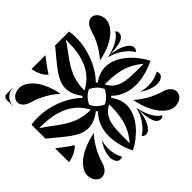

<svg xmlns="http://www.w3.org/2000/svg" viewBox="-228 -1238 1457 1457"><g transform="rotate(-45 500.0 -510.0)"><path d="M416.2 -499.5V-500.5C435.1 -537.2 460.6 -567.2 499.5 -583.8H500.5C537.2 -564.9 567.2 -539.4 583.8 -500.5V-499.5C564.9 -462.8 539.4 -432.8 500.5 -416.2H499.5C462.8 -435.1 432.8 -460.6 416.2 -499.5ZM27 -134C27 -74.9 61.4 -41.4 97.9 -41.4C134.7 -41.4 163.6 -74.7 175.5 -117.8C210.2 -243.4 289.5 -321.8 289.5 -321.8C99.5 -285.8 27 -189 27 -134ZM710.5 -678.2C900.5 -714.2 964.9 -811.6 964.9 -866.2C964.9 -922.5 931.9 -956.4 897 -956.4C868.5 -956.4 838.7 -933.8 824.5 -882.2C789.8 -756.5 710.5 -678.2 710.5 -678.2ZM298.7 -1000C308.2 -947.8 328.7 -904.5 360 -878C388.6 -923.3 418.9 -963.4 448.2 -1000ZM467.5 -607.5C467.9 -781 577.8 -870.3 640.4 -973.4L640.6 -950.5C640.1 -795.9 598.4 -668 468.1 -600.5ZM0 -298.7C52.2 -308.2 95.5 -328.7 122 -360C76.7 -388.6 36.6 -418.9 0 -448.2ZM22.6 -641.4 45.5 -641.6C200.1 -641.1 331 -594.4 398.5 -464.1L391.5 -463.5C217.9 -463.9 125.7 -578.8 22.6 -641.4ZM43.6 -897C43.6 -862.6 76.2 -835.9 117.8 -824.5C243.4 -789.8 321.8 -710.5 321.8 -710.5C285.8 -900.5 188.4 -964.9 133.8 -964.9C77.5 -964.9 43.6 -931.9 43.6 -897ZM0 -901.2H1.5C1.5 -954.9 45.1 -998.5 98.8 -998.5V-1000H30C13.4 -1000 0 -986.6 0 -970ZM678.2 -289.5C714.2 -99.5 811 -28 866 -28C926.3 -28 957.9 -62.4 957.9 -98.8C957.9 -135.2 924.9 -163.8 882.2 -175.5C756.5 -210.2 678.2 -289.5 678.2 -289.5ZM609.2 -524.8 616.2 -525.4C789.8 -525 858.7 -483 928.7 -426.7C921 -426.5 913.4 -426.5 905.8 -426.5C892.2 -426.5 878.9 -426.4 866 -426.4C742.7 -426.4 654.8 -432.8 609.2 -524.8ZM761.8 -292.3C804.8 -263.4 853.7 -244.4 893.9 -244.4C917.3 -244.4 937.7 -250.9 952.4 -265.5C958.7 -271.9 961.9 -282.1 961.9 -292.4C961.9 -300.2 960.1 -308 956.5 -314.2C920.2 -293.2 879.5 -283.5 837.9 -283.5C812.8 -283.5 787.3 -287 762.2 -293.7ZM427.4 -137C427.4 -260.3 433.8 -348.2 525.8 -393.8L526.3 -386.8C526 -213.3 484 -144.3 427.7 -74.3C427.5 -82 427.5 -89.6 427.5 -97.2C427.5 -110.9 427.4 -124.1 427.4 -137ZM244.4 -106.1C244.4 -82.7 250.9 -62.3 265.5 -47.6C271.9 -41.3 282.1 -38.1 292.4 -38.1C300.1 -38.1 308 -39.9 314.2 -43.5C293.2 -79.8 283.5 -120.5 283.5 -162.1C283.5 -187.2 287 -212.7 293.7 -237.8L292.3 -238.2C263.4 -195.2 244.4 -146.4 244.4 -106.1ZM0 -551.8C114.6 -459.8 194.4 -376.3 287 -376.3C326.9 -376.3 369.1 -391.7 417.5 -428.5L428.5 -417.5C373.9 -360.9 353.3 -293.2 353.3 -224.6C353.3 -153.6 375.4 -81.7 404.7 -20H409.2C506.6 -71.2 616.3 -176.7 616.3 -293.5C616.3 -334.1 603.1 -376 571.5 -417.5L582.5 -428.5C639.1 -373.9 706.8 -353.3 775.4 -353.3C846.4 -353.3 918.3 -375.4 980 -404.7V-409.2C928.8 -506.6 823.3 -616.3 706.5 -616.3C665.9 -616.3 624 -603.1 582.5 -571.5L571.5 -582.5C663 -677.4 707.3 -814.1 707.3 -929.6C707.3 -954.3 705.3 -977.9 701.3 -1000H551.8C459.8 -885.4 376.3 -805.7 376.3 -713C376.3 -673.1 391.7 -630.9 428.5 -582.5L417.5 -571.5C322.6 -663 185.9 -707.3 70.4 -707.3C45.8 -707.3 22.1 -705.3 0 -701.3ZM774.2 -651.8C841 -637.9 915.7 -589.6 949.3 -531.4C960.6 -537.9 966.3 -550.1 966.3 -562.4C966.3 -565.7 965.9 -569.1 965 -572.4C951.7 -622.2 859.1 -652.5 792.4 -653.7C865.5 -660.9 948.5 -662.5 962 -713C963.2 -717.2 963.8 -721.5 963.8 -725.6C963.8 -736.3 959.6 -746 949.3 -752C915.7 -693.7 839.4 -669.2 774.6 -653.3ZM531.4 -50.7C537.9 -39.4 550.1 -33.7 562.3 -33.7C565.7 -33.7 569.1 -34.1 572.4 -35C622.2 -48.3 652.5 -140.9 653.7 -207.6C660.9 -134.5 662.5 -51.5 713 -38C717.2 -36.8 721.5 -36.2 725.6 -36.2C736.3 -36.2 746 -40.4 752 -50.7C693.7 -84.4 669.2 -160.6 653.3 -225.4L651.8 -225.8C637.9 -159 589.6 -84.4 531.4 -50.7Z"/></g></svg>

Font: GlukFrames07
Style: Medium
Weight: 500
Monospace: yes
Designer: gluk
Foundry: gluk
Version: Version 1.00